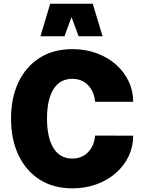

<svg xmlns="http://www.w3.org/2000/svg" viewBox="-20 -1004 781 1029"><path d="M231.9 -368.2Q231.9 -266.6 266.6 -210.4Q301.3 -154.3 366.7 -154.3Q418.9 -154.3 451.9 -188.2Q484.9 -222.2 489.7 -277.3L693.8 -276.9Q693.8 -218.3 669.7 -167.2Q645.5 -116.2 601.6 -77.4Q557.6 -38.6 498 -16.6Q438.5 5.4 367.7 5.4Q265.6 5.4 191.9 -42Q118.2 -89.4 78.6 -173.6Q39.1 -257.8 39.1 -368.2Q39.1 -479 78.6 -562.7Q118.2 -646.5 191.9 -693.6Q265.6 -740.7 367.7 -740.7Q438.5 -740.7 498 -718.8Q557.6 -696.8 601.6 -658Q645.5 -619.1 669.7 -568.1Q693.8 -517.1 693.8 -458.5H489.7Q484.9 -513.7 451.9 -547.6Q418.9 -581.5 366.7 -581.5Q301.3 -581.5 266.6 -525.9Q231.9 -470.2 231.9 -368.2ZM529.8 -809.6H401.4L363.3 -912.6L325.7 -809.6H196.8L249 -983.9H477.1Z"/></svg>

Font: Estedad-FD Black
Style: Regular
Weight: 900
Designer: Amin Abedi
Version: Version 7.3